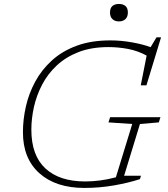

<svg xmlns="http://www.w3.org/2000/svg" viewBox="-20 -916 830 946"><path d="M399.5 -22Q435 -22 472.5 -26.8Q510 -31.5 551 -42.5L631.5 -305L514.5 -313L522.5 -338.5H770.5L762.5 -313L669.5 -305L591.5 -50H674.5L669.5 -33.5Q613.5 -15 541.8 -2.5Q470 10 396 10Q255 10 174 -62.5Q93 -135 93 -264.5Q93 -327 107.5 -391.2Q122 -455.5 153.5 -513.8Q185 -572 235.5 -618Q286 -664 357.5 -690.5Q429 -717 524 -717Q576.5 -717 631 -707.2Q685.5 -697.5 722 -683.5L751 -732H773.5L701.5 -495.5H673.5L702.5 -642Q660 -665.5 611.5 -674.8Q563 -684 514.5 -684Q430.5 -684 367.2 -659.5Q304 -635 259.5 -593.2Q215 -551.5 187.5 -498.8Q160 -446 147.2 -388.8Q134.5 -331.5 134.5 -277Q134.5 -150 203.8 -86Q273 -22 399.5 -22ZM566 -810.5Q546 -810.5 534 -821.8Q522 -833 522 -854.5Q522 -876.5 534 -886.5Q546 -896.5 566 -896.5Q586 -896.5 598 -886.5Q610 -876.5 610 -854.5Q610 -833 598 -821.8Q586 -810.5 566 -810.5Z"/></svg>

Font: Newsreader Caption ExtraLight
Style: Italic
Weight: 275
Italic angle: -17°
Designer: Hugues Gentile
Foundry: Production Type
Version: Version 1.001